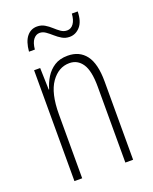

<svg xmlns="http://www.w3.org/2000/svg" viewBox="-134 -786 687 861"><g transform="rotate(-20 209.0 -355.0)"><path d="M233 -539Q289 -539 319.5 -499Q350 -459 350 -373V0H313V-362Q313 -438 290.5 -471.5Q268 -505 229 -505Q177 -505 142 -455.5Q107 -406 107 -305V0H70V-529H99L102 -425H104Q112 -454 128 -480Q144 -506 169.5 -522.5Q195 -539 233 -539ZM77 -615Q81 -662 100 -685.5Q119 -709 149 -709Q169 -709 185 -699.5Q201 -690 214.5 -677.5Q228 -665 241.5 -655.5Q255 -646 271 -646Q290 -646 302 -663Q314 -680 316 -710H344Q343 -662 322 -638.5Q301 -615 272 -615Q252 -615 236 -624.5Q220 -634 206 -646.5Q192 -659 178.5 -668.5Q165 -678 150 -678Q133 -678 120.5 -662.5Q108 -647 105 -615Z"/></g></svg>

Font: Noto Sans Tamil ExtraCondensed ExtraLight
Style: Regular
Weight: 200
Width: 2
Designer: Jelle Bosma - Monotype Design Team
Foundry: Monotype Imaging Inc.
Version: Version 2.004; ttfautohint (v1.8.4.7-5d5b)